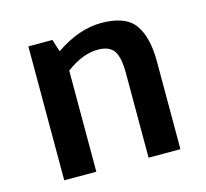

<svg xmlns="http://www.w3.org/2000/svg" viewBox="-87 -665 820 763"><g transform="rotate(-15 323.5 -283.0)"><path d="M565 -362V0H434V-347Q434 -413 415.5 -440Q397 -467 350 -467Q287 -467 219 -416V0H87V-551H186L202 -500Q298 -566 390 -566Q490 -566 527.5 -513.5Q565 -461 565 -362Z"/></g></svg>

Font: MartelSansBold
Style: Bold
Weight: 700
Designer: Dan Reynolds and Mathieu Réguer
Foundry: Dan Reynolds and Mathieu Réguer
Version: Version 1.002; ttfautohint (v1.1) -l 5 -r 5 -G 72 -x 0 -D la